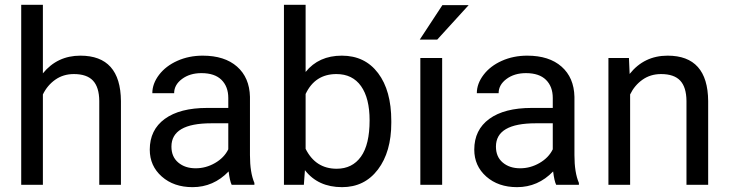

<svg xmlns="http://www.w3.org/2000/svg" viewBox="-20 -770 3039 800"><path d="M158.7 -464.4Q218.8 -538.1 314.9 -538.1Q482.4 -538.1 483.9 -349.1V0H393.6V-349.6Q393.1 -406.7 367.4 -434.1Q341.8 -461.4 287.6 -461.4Q243.7 -461.4 210.4 -438Q177.2 -414.6 158.7 -376.5V0H68.4V-750H158.7Z M945.3 0Q937.5 -15.6 932.6 -55.7Q869.6 9.8 782.2 9.8Q704.1 9.8 654.1 -34.4Q604 -78.6 604 -146.5Q604 -229 666.7 -274.7Q729.5 -320.3 843.3 -320.3H931.2V-361.8Q931.2 -409.2 902.8 -437.3Q874.5 -465.3 819.3 -465.3Q771 -465.3 738.3 -440.9Q705.6 -416.5 705.6 -381.8H614.7Q614.7 -421.4 642.8 -458.3Q670.9 -495.1 719 -516.6Q767.1 -538.1 824.7 -538.1Q916 -538.1 967.8 -492.4Q1019.5 -446.8 1021.5 -366.7V-123.5Q1021.5 -50.8 1040 -7.8V0ZM795.4 -68.8Q837.9 -68.8 876 -90.8Q914.1 -112.8 931.2 -147.9V-256.3H860.4Q694.3 -256.3 694.3 -159.2Q694.3 -116.7 722.7 -92.8Q751 -68.8 795.4 -68.8Z M1610.4 -258.3Q1610.4 -137.2 1554.7 -63.7Q1499 9.8 1405.3 9.8Q1305.2 9.8 1250.5 -61L1246.1 0H1163.1V-750H1253.4V-470.2Q1308.1 -538.1 1404.3 -538.1Q1500.5 -538.1 1555.4 -465.3Q1610.4 -392.6 1610.4 -266.1ZM1520 -268.6Q1520 -360.8 1484.4 -411.1Q1448.7 -461.4 1381.8 -461.4Q1292.5 -461.4 1253.4 -378.4V-149.9Q1294.9 -66.9 1382.8 -66.9Q1447.8 -66.9 1483.9 -117.2Q1520 -167.5 1520 -268.6Z M1822.3 0H1731.4V-528.3H1822.3ZM1823.2 -748.5H1932.6L1801.8 -605H1729Z M2297.4 0Q2289.6 -15.6 2284.7 -55.7Q2221.7 9.8 2134.3 9.8Q2056.2 9.8 2006.1 -34.4Q1956.1 -78.6 1956.1 -146.5Q1956.1 -229 2018.8 -274.7Q2081.5 -320.3 2195.3 -320.3H2283.2V-361.8Q2283.2 -409.2 2254.9 -437.3Q2226.6 -465.3 2171.4 -465.3Q2123 -465.3 2090.3 -440.9Q2057.6 -416.5 2057.6 -381.8H1966.8Q1966.8 -421.4 1994.9 -458.3Q2022.9 -495.1 2071 -516.6Q2119.1 -538.1 2176.8 -538.1Q2268.1 -538.1 2319.8 -492.4Q2371.6 -446.8 2373.5 -366.7V-123.5Q2373.5 -50.8 2392.1 -7.8V0ZM2147.5 -68.8Q2189.9 -68.8 2228 -90.8Q2266.1 -112.8 2283.2 -147.9V-256.3H2212.4Q2046.4 -256.3 2046.4 -159.2Q2046.4 -116.7 2074.7 -92.8Q2103 -68.8 2147.5 -68.8Z M2600.6 -528.3 2603.5 -461.9Q2664.1 -538.1 2761.7 -538.1Q2929.2 -538.1 2930.7 -349.1V0H2840.3V-349.6Q2839.8 -406.7 2814.2 -434.1Q2788.6 -461.4 2734.4 -461.4Q2690.4 -461.4 2657.2 -438Q2624 -414.6 2605.5 -376.5V0H2515.1V-528.3Z"/></svg>

Font: Noboto
Style: Regular
Weight: 400
Designer: Google
Version: Version 2.001101; 2014